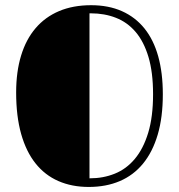

<svg xmlns="http://www.w3.org/2000/svg" viewBox="-20 -720 698 749"><path d="M326.2 9.3Q260.3 9.3 207.8 -13.7Q155.3 -36.6 118.7 -82.5Q82 -128.4 62.5 -197.5Q43 -266.6 43 -359.4Q43 -439.9 62.3 -503.2Q81.5 -566.4 118.9 -610.1Q156.2 -653.8 210.7 -676.8Q265.1 -699.7 335.4 -699.7Q403.3 -699.7 455.6 -676.5Q507.8 -653.3 543.5 -609.1Q579.1 -564.9 597.2 -500.2Q615.2 -435.5 615.2 -352.5Q615.2 -262.2 595.2 -194.6Q575.2 -127 537.8 -81.5Q500.5 -36.1 447 -13.4Q393.6 9.3 326.2 9.3ZM330.6 -24.4Q382.8 -24.4 427.7 -42.5Q472.7 -60.5 505.9 -100.1Q539.1 -139.6 558.1 -201.9Q577.1 -264.2 577.1 -352.5Q577.1 -438 559.1 -498Q541 -558.1 508.8 -595.7Q476.6 -633.3 432.1 -650.6Q387.7 -668 334.5 -668H329.1V-24.4Z"/></svg>

Font: Limelight
Style: Regular
Weight: 400
Designer: Nicole Fally with help from Eben Sorkin
Foundry: Nicole Fally with help from Eben Sorkin
Version: Version 1.002